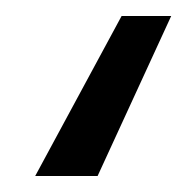

<svg xmlns="http://www.w3.org/2000/svg" viewBox="-20 -20 234 240"><path d="M24 200 132 0H194L102 200Z"/></svg>

Font: CMU Sans Serif
Style: Medium
Weight: 500
Version: Version 0.7.0